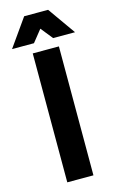

<svg xmlns="http://www.w3.org/2000/svg" viewBox="-150 -953 612 1007"><g transform="rotate(-15 156.0 -450.0)"><path d="M84 -700H226V0H84ZM91 -900H221L327 -750H208L156 -815L104 -750H-15Z"/></g></svg>

Font: 
Style: 㨦
Weight: 700
Designer: A.Korolkova, Vitaly Kuzmin
Foundry: ParaType Ltd
Version: Version 2.000